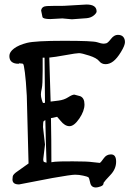

<svg xmlns="http://www.w3.org/2000/svg" viewBox="-20 -832 598 850"><path d="M263.2 -806.2C227.7 -806.2 202.6 -805.8 188 -805.2C172.4 -804.5 163.7 -797.9 162.1 -785.2C162.1 -784.8 164.1 -775.4 168 -756.8C169.6 -750.7 181.3 -747.6 203.1 -747.6L255.9 -750.5L298.3 -746.6L364.3 -751.5C377.6 -752.8 388.7 -757.5 397.5 -765.6C404.3 -771.8 407.7 -777 407.7 -781.2C407.7 -801.8 392.7 -812 362.8 -812ZM168.9 -576.7H177.2C177.6 -510.3 178.2 -443.7 179.2 -377C175.9 -376.3 173.7 -376 172.6 -376C171.5 -376 170.5 -376.5 169.7 -377.4C168.9 -378.4 167.2 -383 164.8 -391.1C162.4 -399.3 161.1 -406.7 161.1 -413.6C161.1 -420.4 162.4 -429.4 165 -440.4C167.6 -451.5 168.9 -477.7 168.9 -519ZM301.8 -117.7C257.8 -117.7 231.7 -117.1 223.4 -116C215.1 -114.8 209.8 -114.1 207.5 -113.8C207.5 -178.5 206.9 -243.7 205.6 -309.1L232.9 -314.9L248 -297.4C260.7 -281.4 273.9 -273.4 287.6 -273.4C301.3 -273.4 315.8 -284.7 331.1 -307.1C346.4 -329.6 354 -350.4 354 -369.6C354 -388.8 347.7 -401 335 -406.2L309.1 -413.1C302.9 -413.1 293.8 -409.2 281.7 -401.4C269.7 -393.6 255.5 -388.7 239.3 -386.7C223 -384.8 211.3 -383.3 204.1 -382.3C202.5 -447.1 200.5 -512 198.2 -577.1C213.9 -578.5 237.7 -582 269.8 -587.9C301.8 -593.8 321.9 -596.7 329.8 -596.7C337.8 -596.7 352.9 -593.1 375 -585.9C397.1 -578.8 411.8 -570.6 418.9 -561.5C426.1 -552.4 435.5 -547.9 447.3 -547.9C459 -547.9 470.4 -552.1 481.4 -560.5C492.5 -569 503.9 -582.8 515.6 -602.1C527.3 -621.3 533.2 -635.7 533.2 -645.5C533.2 -655.3 530.6 -663.1 525.4 -668.9C520.2 -674.8 512.2 -677.7 501.5 -677.7C490.7 -677.7 480.7 -671.8 471.4 -659.9C462.2 -648 455.2 -641.5 450.7 -640.4C446.1 -639.2 441.5 -638.7 436.8 -638.7C432 -638.7 423.2 -640.8 410.2 -645C397.1 -649.3 348.1 -651.4 263.2 -651.4C178.2 -651.4 123.5 -648.3 99.1 -642.1C74.7 -635.9 55.7 -627.6 42 -617.2C28.3 -606.8 21.5 -595.9 21.5 -584.5V-584C21.5 -572.3 25 -563.6 32 -558.1C39 -552.6 48.5 -549.8 60.5 -549.8H63L64.9 -551.8L80.1 -550.3C80.7 -549.6 81.8 -548.7 83.3 -547.4C84.7 -546.1 87 -534.2 90.1 -511.7C93.2 -489.3 96 -454.8 98.6 -408.2L106.4 -108.4L59.1 -74.7C44.8 -65.3 37.2 -57.3 36.4 -50.8C35.6 -44.3 35.2 -39.9 35.2 -37.6C35.2 -22.9 44.6 -15.6 63.5 -15.6H64.9L211.9 -43.9C267.6 -53.7 301.1 -58.6 312.5 -58.6C323.9 -58.6 335.8 -57.2 348.1 -54.4C360.5 -51.7 368.1 -49.4 370.8 -47.6C373.6 -45.8 376.4 -37.8 379.2 -23.4C381.9 -9.1 390.5 -2 404.8 -2C409.7 -2 416.5 -3.5 425.3 -6.6C434.1 -9.7 438.5 -14.5 438.5 -21V-22.5C441.7 -28 451.8 -39.6 468.8 -57.4C485.7 -75.1 494.1 -94.7 494.1 -116.2C494.1 -137.7 486.7 -148.4 471.7 -148.4H470.7C457.7 -148.4 447.2 -142.7 439.2 -131.1C431.2 -119.5 425.5 -112.8 421.9 -110.8L389.2 -114.3C374.8 -116.5 345.7 -117.7 301.8 -117.7ZM170.4 -269.5C170.4 -285.5 171.5 -294.4 173.8 -296.1C176.1 -297.9 178.4 -299.3 180.7 -300.3C182 -237.8 183.8 -175 186 -111.8L174.3 -115.2C172.4 -117.2 171.4 -121.1 171.4 -127L179.2 -191.9Z"/></svg>

Font: Drukaatie burti
Style: Regular
Weight: 400
Version: Version 0.14.4